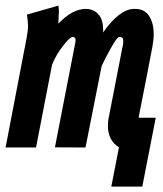

<svg xmlns="http://www.w3.org/2000/svg" viewBox="-47 -530 584 690"><path d="M451.2 -106.9H512.7L464.4 140.6H353L380.4 0V-0.5Q340.8 -25.4 340.8 -77.6Q340.8 -94.2 344.2 -111.3L344.7 -111.8V-112.3Q353 -155.3 369.9 -241.5Q386.7 -327.6 395 -370.6Q396 -375.5 396 -383.3Q396 -391.1 392.8 -394Q389.6 -397 381.3 -397Q374 -397 352.5 -358.9Q331.1 -320.8 318.4 -293Q308.6 -244.1 289.3 -146.5Q270 -48.8 260.3 0Q242.2 0 205.6 -0.2Q168.9 -0.5 150.4 -0.5Q162.6 -62.5 186.5 -186.3Q210.4 -310.1 222.7 -371.6Q224.6 -379.9 224.6 -387.2Q224.6 -397 213.9 -397Q204.1 -397 179.4 -365.2Q154.8 -333.5 140.1 -297.4Q130.4 -247.6 111.3 -148.7Q92.3 -49.8 82.5 0H-26.9Q-14.2 -65.4 10.7 -196Q35.6 -326.7 48.3 -391.6Q53.7 -419.9 53.7 -439Q53.7 -451.2 49.8 -477.5L162.6 -509.8Q164.6 -502.4 164.6 -490.2Q164.6 -482.4 163.6 -466.6Q162.6 -450.7 162.6 -444.8Q212.9 -498 261.2 -498Q284.2 -498 299.1 -485.6Q314 -473.1 318.8 -457.3Q323.7 -441.4 323.7 -422.4Q323.7 -420.9 323.5 -417.7Q323.2 -414.6 323.2 -413.1Q383.3 -498 435.1 -498H439Q472.2 -498 488.8 -472.7Q505.4 -447.3 505.4 -406.7Q505.4 -386.7 500.5 -360.8Q492.7 -319.3 476.3 -235.6Q460 -151.9 451.7 -110.4Q451.7 -109.9 451.4 -108.6Q451.2 -107.4 451.2 -106.9Z"/></svg>

Font: Fantasque Sans Mono
Style: Bold Italic
Weight: 700
Italic angle: -11°
Monospace: yes
Designer: Jany Belluz
Version: Version 1.7.1